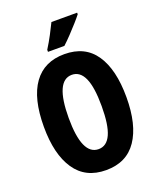

<svg xmlns="http://www.w3.org/2000/svg" viewBox="-168 -1125 945 1144"><g transform="rotate(-20 304.5 -553.5)"><path d="M566 -451Q566 -276 500.5 -179.5Q435 -83 305 -83Q175 -83 109 -180.5Q43 -278 43 -452Q43 -632 110 -725Q177 -818 305 -818Q436 -818 501 -722Q566 -626 566 -451ZM200 -451Q200 -216 305 -216Q357 -216 383 -273.5Q409 -331 409 -451Q409 -571 383 -629Q357 -687 305 -687Q200 -687 200 -451ZM462 -1014Q449 -997 425 -970Q401 -943 374 -914.5Q347 -886 323 -864H219V-877Q244 -917 263.5 -954Q283 -991 299 -1024H462Z"/></g></svg>

Font: Noto Sans Kannada UI ExtraCondensed ExtraBold
Style: Regular
Weight: 800
Width: 2
Designer: Jelle Bosma - Monotype Design Team
Foundry: Monotype Imaging Inc.
Version: Version 2.005; ttfautohint (v1.8.4.7-5d5b)